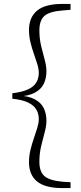

<svg xmlns="http://www.w3.org/2000/svg" viewBox="-20 -789 412 980"><path d="M43 -285V-313Q93 -319 122.5 -332.5Q152 -346 165 -367.5Q178 -389 178 -417Q178 -437 170.5 -461.5Q163 -486 153 -514Q143 -542 135.5 -573Q128 -604 128 -636Q128 -700 169 -734.5Q210 -769 299 -769H340V-739L304 -736Q233 -731 207 -708Q181 -685 181 -634Q181 -592 190 -554.5Q199 -517 208 -484.5Q217 -452 217 -425Q217 -390 203.5 -361.5Q190 -333 157 -315.5Q124 -298 67 -296V-302Q124 -300 157 -282.5Q190 -265 203.5 -236.5Q217 -208 217 -173Q217 -146 208 -113.5Q199 -81 190 -43Q181 -5 181 37Q181 87 207 110Q233 133 304 139L340 141V171H299Q210 171 169 137Q128 103 128 39Q128 7 135.5 -24Q143 -55 153 -83.5Q163 -112 170.5 -137Q178 -162 178 -181Q178 -209 165 -230.5Q152 -252 122.5 -266Q93 -280 43 -285Z"/></svg>

Font: Source Han Serif JP VF
Style: Regular
Weight: 250
Designer: Ryoko NISHIZUKA 西塚涼子 (kana & ideographs); Frank Grießhammer (Latin, Greek & Cyrillic); Wenlong ZHANG 张文龙 (bopomofo); San
Foundry: Adobe
Version: Version 2.001;hotconv 1.1.0;makeotfexe 2.6.0